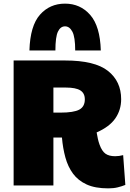

<svg xmlns="http://www.w3.org/2000/svg" viewBox="-20 -1021 716 1057"><path d="M576 16Q504 16 457 -5.5Q410 -27 382 -65Q354 -103 340 -154Q326 -205 321 -264H274V0H55V-688H338Q502 -688 574.5 -630.5Q647 -573 647 -475Q647 -416 615 -369.5Q583 -323 512 -292Q516 -270 519 -256Q522 -242 528 -225Q541 -189 560.5 -175Q580 -161 614 -161Q636 -161 658 -167L670 -3Q650 5 627.5 10.5Q605 16 576 16ZM274 -401H312Q386 -401 416.5 -417.5Q447 -434 447 -474Q447 -508 422 -523.5Q397 -539 343 -539H274ZM142 -743Q146 -879 200 -940Q254 -1001 338 -1001Q422 -1001 476.5 -939Q531 -877 535 -743H394Q394 -817 378.5 -846.5Q363 -876 338 -876Q313 -876 299 -847Q285 -818 285 -743Z"/></svg>

Font: Paytone One
Style: Regular
Weight: 400
Designer: Vernon Adams
Foundry: Vernon Adams
Version: Version 1.002; ttfautohint (v1.8.4.7-5d5b);gftools[0.9.23]